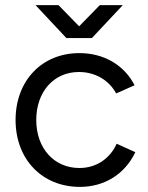

<svg xmlns="http://www.w3.org/2000/svg" viewBox="-20 -720 581 752"><path d="M293 12C390 12 470 -39 510 -124L437 -157C410 -98 357 -62 291 -62C192 -62 122 -139 122 -250C122 -361 191 -438 289 -438C353 -438 407 -406 435 -354L507 -386C467 -465 387 -512 291 -512C144 -512 41 -404 41 -250C41 -96 145 12 293 12ZM240 -571H340L461 -700H371L290 -617L209 -700H119Z"/></svg>

Font: HB Figtree Prototype
Style: Regular
Weight: 400
Designer: Alfredo Marco Pradil
Foundry: Hanken Design Co.®
Version: Version 1.002;Glyphs 3.2 (3228)